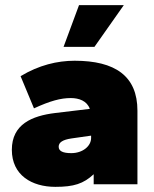

<svg xmlns="http://www.w3.org/2000/svg" viewBox="-20 -716 600 746"><path d="M195 10C267 10 304 -2 344 -39V0H514V-286C514 -421 427 -480 270 -480C203 -480 131 -463 60 -420L112 -295C175 -324 216 -335 255 -335C287 -335 318 -324 329 -293L195 -277C104 -266 26 -233 26 -134C26 -35 104 10 195 10ZM347 -534 461 -696H287L227 -534ZM257 -121C224 -121 208 -129 208 -146C208 -163 224 -173 257 -178L334 -189V-180C334 -148 301 -121 257 -121Z"/></svg>

Font: Gantari Black
Style: Regular
Weight: 900
Designer: Anugrah Pasau
Foundry: Lafontype
Version: Version 1.000